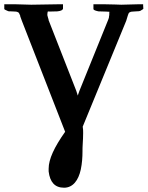

<svg xmlns="http://www.w3.org/2000/svg" viewBox="-51 -666 689 896"><path d="M253 -51C202 21 176 77 176 121V134C182 184 205 210 248 210C289 210 315 176 326 125C332 97 334 67 334 40C334 31 334 20 335 6C336 -10 337 -28 337 -45C337 -55 337 -65 335 -75L538 -569C542 -581 544 -588 545 -592C547 -600 550 -606 553 -608C558 -611 562 -612 569 -612L585 -613C594 -613 600 -614 603 -615C612 -620 618 -624 618 -625L617 -640V-646H592C584 -646 518 -644 515 -644C509 -644 468 -646 440 -646H385V-624C385 -621 389 -617 408 -613C418 -613 433 -612 442 -612C455 -612 461 -611 464 -609L459 -610V-598C459 -596 459 -594 458 -591C458 -586 457 -580 454 -574L320 -243C317 -236 315 -228 312 -220L305 -242C262 -352 218 -465 175 -574H176C174 -580 172 -586 170 -595V-599C170 -605 171 -610 173 -614C173 -613 174 -612 177 -612L217 -613C234 -615 241 -619 243 -625V-646H218C206 -646 99 -644 95 -644C88 -644 51 -645 23 -646H-31V-624C-31 -622 -23 -618 -13 -614C-11 -613 -8 -613 0 -613L21 -612C25 -612 30 -611 35 -608C36 -608 40 -602 44 -591H43L51 -569Z"/></svg>

Font: Libertinus Serif
Style: Bold
Weight: 700
Designer: Philipp H. Poll, Khaled Hosny
Foundry: Caleb Maclennan
Version: Version 7.050;RELEASE